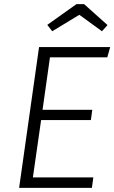

<svg xmlns="http://www.w3.org/2000/svg" viewBox="-20 -914 556 934"><path d="M502 -635H223L187 -380H429L422 -330H180L140 -51H434L427 0H73L170 -685H516ZM210 -793 352 -894H389L503 -792L476 -762L366 -842L234 -762Z"/></svg>

Font: FiraGO Light
Style: Italic
Weight: 300
Italic angle: -8°
Designer: bBox Type GmbH
Foundry: bBox Type GmbH
Version: Version 1.001